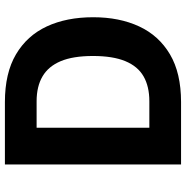

<svg xmlns="http://www.w3.org/2000/svg" viewBox="-8 -732 740 763"><g transform="rotate(-90 361.5 -350.0)"><path d="M90 0V-700H338Q453 -700 527.5 -656Q602 -612 638.5 -533.5Q675 -455 675 -349Q675 -245 638.5 -166.5Q602 -88 527.5 -44Q453 0 338 0ZM236 -126H341Q400 -126 440 -149Q480 -172 500.5 -221.5Q521 -271 521 -350Q521 -429 500.5 -478Q480 -527 440 -550.5Q400 -574 341 -574H236Z"/></g></svg>

Font: Inclusive Sans
Style: Regular
Weight: 400
Designer: Olivia King
Foundry: Olivia King
Version: Version 2.004